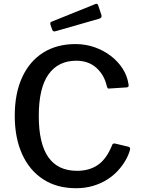

<svg xmlns="http://www.w3.org/2000/svg" viewBox="-20 -985 752 1015"><path d="M379 -752Q432 -752 479.5 -735.5Q527 -719 565 -690Q603 -661 627.5 -623.5Q652 -586 659 -542Q661 -531 659 -527.5Q657 -524 650 -523L557 -517Q551 -516 549 -519Q547 -522 545 -528Q532 -588 490 -626Q448 -664 383 -664Q288 -664 236.5 -592Q185 -520 185 -372Q185 -226 235.5 -154Q286 -82 387 -82Q454 -82 499.5 -114.5Q545 -147 574 -221Q577 -228 589 -226L660 -209Q663 -208 666 -205Q669 -202 667 -192Q660 -166 644 -138Q628 -110 604 -83.5Q580 -57 547 -36Q514 -15 472.5 -2.5Q431 10 382 10Q281 10 208.5 -37Q136 -84 97 -170Q58 -256 58 -373Q58 -491 97 -576Q136 -661 208 -706.5Q280 -752 379 -752ZM499 -957 516 -906Q521 -891 504 -886L274 -820Q267 -818 263 -819.5Q259 -821 256 -828L247 -854Q243 -867 252 -870L485 -964Q495 -968 499 -957Z"/></svg>

Font: Libre Franklin Thin Medium
Style: Regular
Weight: 500
Version: Version 3.000